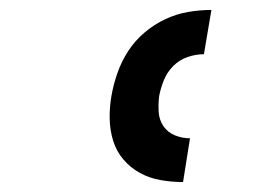

<svg xmlns="http://www.w3.org/2000/svg" viewBox="-20 -800 540 386"><path d="M348 -434Q325 -434 302.5 -438Q280 -442 261 -452.5Q242 -463 228 -479.5Q214 -496 207.5 -517Q201 -538 200.5 -561Q200 -584 204 -607Q208 -630 216 -653Q224 -676 237.5 -697Q251 -718 270.5 -734.5Q290 -751 312.5 -761.5Q335 -772 358.5 -776Q382 -780 405 -780L390 -691Q374 -691 357.5 -685.5Q341 -680 328.5 -667.5Q316 -655 309.5 -639Q303 -623 300 -607Q298 -591 299 -575Q300 -559 308.5 -546.5Q317 -534 331.5 -528Q346 -522 362 -522Z"/></svg>

Font: Iosevka Extrabold Oblique
Style: Regular
Weight: 800
Italic angle: -9°
Monospace: yes
Designer: Belleve Invis
Foundry: Belleve Invis
Version: Version 32.5.0; ttfautohint (v1.8.4)